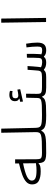

<svg xmlns="http://www.w3.org/2000/svg" viewBox="1098 -1830 735 2970"><g transform="rotate(-90 1465.0 -345.5)"><path d="M296.4 -83Q205.6 -83 151.1 -112.8Q96.7 -142.6 96.7 -215.8Q96.7 -268.6 134.3 -304.7Q171.9 -340.8 244.4 -367.7Q316.9 -394.5 421.4 -418.9L420.4 -478.5H484.4L486.3 -149.9Q486.8 -113.3 492.9 -94.5Q499 -75.7 520.3 -69.3Q541.5 -63 585.9 -63Q606.4 -63 613.8 -57.1Q621.1 -51.3 621.1 -33.2Q621.1 -15.1 613 -6.6Q605 2 580.1 2Q521.5 2 488.8 -8.8Q456.1 -19.5 442.1 -44.9Q428.2 -70.3 425.8 -114.3L414.6 -113.8Q403.8 -95.7 374.8 -89.4Q345.7 -83 296.4 -83ZM422.4 -355.5Q282.7 -327.1 219.2 -295.9Q155.8 -264.6 155.8 -220.7Q155.8 -183.1 191.7 -165.3Q227.5 -147.5 312.5 -147.5Q334.5 -147.5 366 -149.7Q397.5 -151.9 424.8 -156.7Z M580.1 2Q551.8 2 551.8 -32.7Q551.8 -51.3 561.5 -57.1Q571.3 -63 585.9 -63Q696.8 -63 761.2 -65.7Q825.7 -68.4 857.2 -78.1Q888.7 -87.9 897.7 -107.9Q906.7 -127.9 905.8 -162.6L896 -693.4H959.5L971.7 -167Q972.7 -133.8 978.8 -113.3Q984.9 -92.8 1004.4 -81.8Q1023.9 -70.8 1063.7 -66.9Q1103.5 -63 1171.9 -63Q1208.5 -63 1208.5 -32.7Q1208.5 -11.7 1198 -4.9Q1187.5 2 1166 2Q1091.3 2 1045.2 -3.7Q999 -9.3 973.6 -25.4Q948.2 -41.5 935.5 -72.3H926.3Q913.1 -45.9 892.3 -31Q871.6 -16.1 834.2 -9Q796.9 -2 735.6 0Q674.3 2 580.1 2Z M1166 2 1171.9 -63Q1263.7 -63 1316.4 -65.4Q1369.1 -67.9 1394 -75.4Q1418.9 -83 1426.3 -97.9Q1433.6 -112.8 1434.1 -137.7L1438 -307.6L1500 -309.6L1497.6 -142.6Q1497.6 -110.4 1502.9 -93.3Q1508.3 -76.2 1531 -69.6Q1553.7 -63 1604.5 -63H1757.8Q1776.4 -63 1783.7 -56.4Q1791 -49.8 1791 -33.2Q1791 -12.2 1780.3 -5.1Q1769.5 2 1752 2H1593.3Q1527.3 2 1498 -12.2Q1468.8 -26.4 1457 -60.5H1448.2Q1433.6 -31.7 1403.6 -18.3Q1373.5 -4.9 1317.1 -1.5Q1260.7 2 1166 2ZM1378.9 -356.9 1374 -399.4 1422.4 -411.6V-418Q1384.3 -430.7 1384.3 -481.9Q1384.3 -523.9 1410.6 -545.9Q1437 -567.9 1482.4 -567.9Q1515.6 -567.9 1543.9 -558.1L1541.5 -518.6Q1529.3 -520.5 1517.1 -522Q1504.9 -523.4 1491.7 -523.4Q1457 -523.4 1443.1 -511.5Q1429.2 -499.5 1429.2 -475.6Q1429.2 -449.7 1440.2 -439.5Q1451.2 -429.2 1476.1 -429.2Q1492.2 -429.2 1516.6 -434.1Q1541 -439 1563.5 -443.4L1569.3 -399.9Z M1752.9 2 1757.8 -63Q1816.9 -63 1835.4 -76.7Q1854 -90.3 1857.4 -124Q1861.3 -166.5 1864 -203.6Q1866.7 -240.7 1869.6 -285.6L1927.7 -286.6Q1925.3 -243.7 1922.4 -204.8Q1919.4 -166 1915.5 -125Q1912.6 -97.2 1909.2 -79.1Q1926.8 -68.8 1948 -64.5Q1969.2 -60.1 1989.3 -60.1Q2022.9 -60.1 2036.9 -70.6Q2050.8 -81.1 2052.7 -107.9Q2055.7 -141.6 2056.4 -193.4Q2057.1 -245.1 2057.1 -295.9L2116.2 -297.9Q2117.2 -249 2116.5 -196.8Q2115.7 -144.5 2112.8 -105.5Q2111.8 -89.4 2108.9 -72.3Q2135.3 -60.1 2172.4 -60.1Q2205.6 -60.1 2217.5 -75.2Q2229.5 -90.3 2229.5 -134.8Q2229.5 -174.3 2226.1 -214.6Q2222.7 -254.9 2216.3 -302.7L2273.4 -308.6Q2290.5 -210.4 2290.5 -136.2Q2290.5 -62.5 2261.7 -30.3Q2232.9 2 2173.8 2Q2141.1 2 2117.2 -5.9Q2093.3 -13.7 2077.1 -32.7H2068.8Q2056.2 -12.7 2033 -5.4Q2009.8 2 1981 2Q1949.7 2 1922.1 -5.9Q1894.5 -13.7 1874.5 -32.7H1865.2Q1854.5 -17.6 1832 -7.8Q1809.6 2 1752.9 2Z M2608.9 0 2598.6 -693.4H2662.1L2672.4 0Z"/></g></svg>

Font: CaskaydiaMono NF Light
Style: Regular
Weight: 300
Designer: Aaron Bell
Foundry: Saja Typeworks
Version: Version 2111.001; ttfautohint (v1.8.4);Nerd Fonts 3.1.1